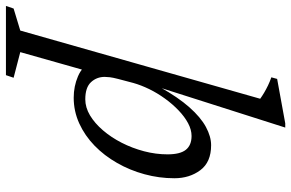

<svg xmlns="http://www.w3.org/2000/svg" viewBox="-316 -570 1004 663"><g transform="rotate(90 186.5 -238.0)"><path d="M127 -143Q122.5 -125.5 121.2 -114.8Q120 -104 120 -97Q120 -69.5 138.2 -49.8Q156.5 -30 197.5 -30Q225.5 -30 252.8 -46.2Q280 -62.5 304.5 -91Q329 -119.5 347.5 -155.8Q366 -192 376.8 -232.8Q387.5 -273.5 387.5 -314Q387.5 -357.5 371.8 -377.2Q356 -397 324 -397Q302.5 -397 280 -385Q257.5 -373 235.8 -352.2Q214 -331.5 195 -305.2Q176 -279 162.2 -250.8Q148.5 -222.5 141 -196ZM154 -278 155.5 -288Q190.5 -350.5 225 -389.5Q259.5 -428.5 292.8 -446.5Q326 -464.5 356 -464.5Q414.5 -464.5 442.2 -427.2Q470 -390 470 -337.5Q470 -285 456.2 -234.5Q442.5 -184 417.2 -139.8Q392 -95.5 357.5 -62Q323 -28.5 280.8 -9.2Q238.5 10 192 10Q152.5 10 118 -4.8Q83.5 -19.5 70.5 -49.5H103.5L34.5 194.5L123 217.5L114 244H-125L-116 217.5L-40 194.5L195.5 -634Q186.5 -640.5 174.8 -647.5Q163 -654.5 149.5 -661Q136 -667.5 121.5 -672.5L127 -692.5L280.5 -720.5H295Z"/></g></svg>

Font: Newsreader
Style: Italic
Weight: 400
Italic angle: -17°
Designer: Hugues Gentile
Foundry: Production Type
Version: Version 1.003